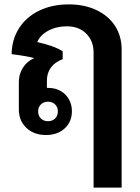

<svg xmlns="http://www.w3.org/2000/svg" viewBox="-20 -606 638 876"><path d="M535 -380V250H407V-366Q407 -419 373.5 -452.5Q340 -486 285 -486Q238 -486 200.5 -466Q163 -446 150 -414Q183 -407 214.5 -396Q246 -385 266 -372V-336Q231 -323 212.5 -298Q194 -273 194 -238V-205H199Q247 -205 277.5 -175Q308 -145 308 -98Q308 -50 275 -20Q242 10 190 10Q135 10 100.5 -22.5Q66 -55 66 -107V-232Q66 -268 84.5 -297Q103 -326 136 -341Q104 -350 33 -359Q34 -426 67 -477.5Q100 -529 159 -557.5Q218 -586 294 -586Q365 -586 420 -560Q475 -534 505 -487.5Q535 -441 535 -380ZM154 -98Q154 -78 166.5 -65.5Q179 -53 199 -53Q219 -53 231.5 -65.5Q244 -78 244 -98Q244 -117 231.5 -129.5Q219 -142 199 -142Q179 -142 166.5 -129.5Q154 -117 154 -98Z"/></svg>

Font: Sarabun
Style: Bold
Weight: 700
Designer: Suppakit Chalermlarp | Katatrad Co.,Ltd.
Foundry: Cadson Demak Co.,Ltd.
Version: Version 1.000; ttfautohint (v1.6)